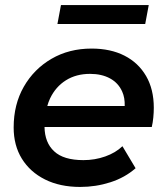

<svg xmlns="http://www.w3.org/2000/svg" viewBox="-20 -732 659 759"><path d="M297 7Q217 7 158 -22.5Q99 -52 66.5 -104.5Q34 -157 34 -228Q34 -319 74 -389Q114 -459 183.5 -499.5Q253 -540 342 -540Q417 -540 472 -512Q527 -484 557.5 -431.5Q588 -379 588 -306Q588 -287 586 -267Q584 -247 580 -230H156Q157 -168 194 -134Q231 -99 310 -99Q355 -99 396 -113.5Q437 -128 464 -154L516 -67Q474 -30 416.5 -11.5Q359 7 297 7ZM167 -313H473Q474 -346 463 -370Q448 -404 415 -422Q382 -440 336 -440Q281 -440 240.5 -414.5Q200 -389 178 -343Q171 -328 167 -313ZM207 -637 221 -712H568L554 -637Z"/></svg>

Font: Montserrat Thin SemiBold
Style: Italic
Weight: 600
Italic angle: -11.3°
Version: Version 9.000